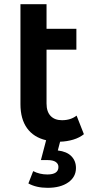

<svg xmlns="http://www.w3.org/2000/svg" viewBox="-20 -672 443 920"><path d="M344 133Q344 176 307 202Q270 228 208 228Q154 228 116 207L139 148Q170 164 207 164Q260 164 260 128Q260 113 247 104Q234 95 207 95H176L201 0Q141 -14 109.5 -58Q78 -102 78 -173V-652H203V-534H346V-434H203V-176Q203 -137 222.5 -116.5Q242 -96 277 -96Q319 -96 347 -118L382 -29Q361 -12 331 -3Q301 6 268 7L257 49Q300 54 322 76.5Q344 99 344 133Z"/></svg>

Font: mBank SemiBold
Style: Regular
Weight: 600
Designer: Julieta Ulanovsky
Foundry: Julieta Ulanovsky
Version: Version 7.200